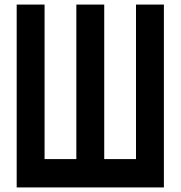

<svg xmlns="http://www.w3.org/2000/svg" viewBox="-20 -820 790 840"><path d="M53 -800H175V-124H314V-800H436V-124H575V-800H697V0H53Z"/></svg>

Font: Martian Mono SemiExpanded Medium
Style: Regular
Weight: 500
Width: 6
Designer: Roman Shamin
Foundry: Evil Martians
Version: Version 1.000